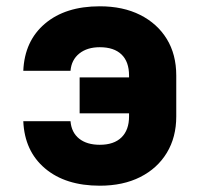

<svg xmlns="http://www.w3.org/2000/svg" viewBox="-20 -580 640 610"><path d="M297 10Q188 10 123 -45Q58 -100 54 -195H204Q207 -159 231.5 -139.5Q256 -120 297 -120Q342 -120 366 -143.5Q390 -167 390 -210V-220H233V-334H390V-340Q390 -384 366 -407Q342 -430 297 -430Q257 -430 232 -410Q207 -390 204 -355H54Q58 -450 123 -505Q188 -560 297 -560Q371 -560 425.5 -532.5Q480 -505 510 -456Q540 -407 540 -340V-210Q540 -144 510 -94.5Q480 -45 425.5 -17.5Q371 10 297 10Z"/></svg>

Font: NKDuy Mono ExtraBold
Style: Regular
Weight: 800
Monospace: yes
Designer: NKDuy
Foundry: NKDuy
Version: Version 2.251; ttfautohint (v1.8.4.7-5d5b)